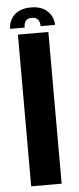

<svg xmlns="http://www.w3.org/2000/svg" viewBox="-56 -821 352 851"><g transform="rotate(-5 120.5 -395.0)"><path d="M47.5 0V-675H183V0ZM115.5 -790Q162.5 -790 188.8 -764.8Q215 -739.5 215 -703.5H151Q151 -743.5 115.5 -743.5Q95.5 -743.5 87.8 -733Q80 -722.5 80 -703.5H15.5Q15.5 -739.5 41.2 -764.8Q67 -790 115.5 -790Z"/></g></svg>

Font: Anybody SemiBold
Style: Regular
Weight: 600
Designer: Tyler Finck
Foundry: Etcetera Type Company
Version: Version 1.010; ttfautohint (v1.8.3) -l 8 -r 50 -G 200 -x 14 